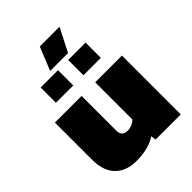

<svg xmlns="http://www.w3.org/2000/svg" viewBox="-239 -963 1094 1094"><g transform="rotate(-45 307.5 -416.0)"><path d="M224.1 -701.2 280.8 -841.8H439.9L368.2 -701.2ZM119.1 -549.8V-672.9H258.8V-549.8ZM340.8 -549.8V-672.9H481V-549.8ZM210 9.8Q127.4 9.8 81.3 -37.6Q35.2 -85 35.2 -173.8V-474.1H250V-194.8Q250 -170.4 261.7 -159.2Q273.4 -147.9 297.9 -147.9Q314 -147.9 331.5 -155.5Q349.1 -163.1 359.9 -174.8V-474.1H575.2V0H373L368.2 -30.8Q307.1 9.8 210 9.8Z"/></g></svg>

Font: Kanit ExtraBold
Style: Regular
Weight: 800
Designer: Katatrad Team
Foundry: CadsonDemak
Version: Version 1.000;PS 001.000;hotconv 1.0.88;makeotf.lib2.5.64775